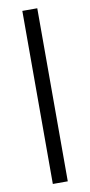

<svg xmlns="http://www.w3.org/2000/svg" viewBox="-90 -805 402 859"><g transform="rotate(-10 111.5 -375.0)"><path d="M77.6 -768.1H145.5V18.1H77.6Z"/></g></svg>

Font: Federo
Style: Regular
Weight: 400
Designer: Olexa M. Volochay | Cyreal.org
Foundry: Olexa M. Volochay | Cyreal.org
Version: Version 1.000